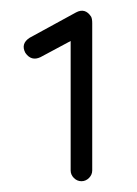

<svg xmlns="http://www.w3.org/2000/svg" viewBox="-20 -566 254 356"><path d="M111 -250V-490L55 -460Q38 -452 27 -468Q18 -485 35 -496L121 -543Q138 -552 149 -535Q151 -531 151 -523V-250Q151 -242 145 -236Q139 -230 131 -230Q123 -230 117 -236Q111 -242 111 -250Z"/></svg>

Font: Hoogli Light
Style: Regular
Weight: 300
Designer: Anand Singh Naorem
Foundry: Brand New Type
Version: Version 1.00 b007